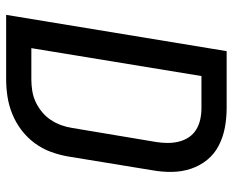

<svg xmlns="http://www.w3.org/2000/svg" viewBox="-88 -688 775 640"><g transform="rotate(90 300.0 -367.5)"><path d="M29 0 150 -735H340Q373 -735 405 -729Q437 -723 465 -708.5Q493 -694 512.5 -670Q532 -646 542 -616Q552 -586 552.5 -553Q553 -520 547 -487L501 -206Q496 -177 485.5 -148.5Q475 -120 456.5 -95Q438 -70 413 -51Q388 -32 359.5 -20.5Q331 -9 302 -4.5Q273 0 244 0ZM140 -84H244Q263 -84 282 -87Q301 -90 318.5 -98Q336 -106 352 -119Q368 -132 379 -148.5Q390 -165 396.5 -183Q403 -201 406 -220L453 -501Q456 -520 456 -539Q456 -558 451.5 -576Q447 -594 437 -609Q427 -624 411.5 -633.5Q396 -643 377.5 -647Q359 -651 340 -651H233Z"/></g></svg>

Font: Iosevka Aile Medium
Style: Italic
Weight: 500
Italic angle: -9°
Designer: Belleve Invis
Foundry: Belleve Invis
Version: Version 31.1.0; ttfautohint (v1.8.4)